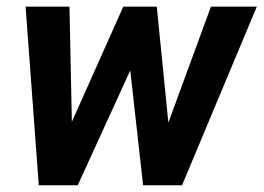

<svg xmlns="http://www.w3.org/2000/svg" viewBox="-20 -548 780 568"><path d="M172.9 -143.6 344.7 -528.3H435.1L378.4 -368.2L210 0H133.8ZM185.5 -528.3 193.8 -129.9 177.7 0H94.7L55.7 -528.3ZM465.3 -150.4 604 -528.3H739.7L518.6 0H430.7ZM443.8 -528.3 483.4 -132.3 474.1 0H403.3L360.8 -380.4V-528.3Z"/></svg>

Font: Roboto
Style: Bold Italic
Weight: 700
Italic angle: -12°
Designer: Christian Robertson
Foundry: Google
Version: Version 3.0